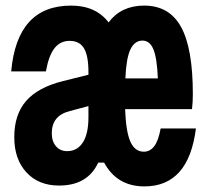

<svg xmlns="http://www.w3.org/2000/svg" viewBox="-20 -648 740 686"><path d="M496 18Q398 18 352 -67H331Q293 15 191 15Q118 15 74.5 -32Q31 -79 31 -158Q31 -239 73.5 -287.5Q116 -336 204 -358L296 -381V-390Q296 -449 280 -475.5Q264 -502 229 -502Q195 -502 174.5 -475.5Q154 -449 144 -393H20Q41 -628 234 -628Q322 -628 368 -568Q413 -628 495 -628Q585 -628 627 -551.5Q669 -475 669 -312Q669 -282 666 -258H427Q430 -177 446 -141.5Q462 -106 494 -106Q516 -106 531 -125.5Q546 -145 554 -189H680Q654 18 496 18ZM489 -503Q461 -503 446 -471.5Q431 -440 428 -368H544Q541 -441 528 -472Q515 -503 489 -503ZM165 -172Q165 -143 180 -125.5Q195 -108 220 -108Q256 -108 276 -139Q296 -170 296 -229V-269L229 -251Q165 -235 165 -172Z"/></svg>

Font: Martian Mono SemiBold
Style: Regular
Weight: 600
Monospace: yes
Designer: Roman Shamin
Foundry: Evil Martians
Version: Version 1.000; ttfautohint (v1.8.4.7-5d5b)